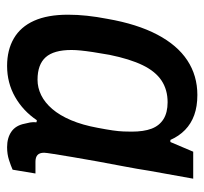

<svg xmlns="http://www.w3.org/2000/svg" viewBox="-38 -540 590 555"><g transform="rotate(90 257.5 -263.0)"><path d="M171 12Q125 12 91.5 -7.5Q58 -27 40.5 -66Q23 -105 23 -164Q23 -191 26 -219Q29 -247 35 -278Q50 -364 80.5 -422Q111 -480 155 -509Q199 -538 255 -538Q288 -538 313 -529Q338 -520 356 -502.5Q374 -485 385 -460H391L419 -526H497L474 -398Q469 -365 461.5 -326Q454 -287 447 -248.5Q440 -210 434.5 -177Q429 -144 425.5 -122Q422 -100 422 -95Q422 -82 428.5 -76Q435 -70 448 -70H482L471 -4Q460 1 443 6.5Q426 12 406 12Q379 12 361 -0.5Q343 -13 338 -39Q336 -46 334.5 -54.5Q333 -63 334 -73L328 -74Q301 -34 260.5 -11Q220 12 171 12ZM211 -76Q234 -76 255.5 -86.5Q277 -97 295.5 -118.5Q314 -140 328 -173Q342 -206 350 -250Q355 -276 357.5 -293.5Q360 -311 360.5 -324.5Q361 -338 361 -348Q361 -383 352.5 -405.5Q344 -428 325 -440Q306 -452 276 -452Q240 -452 213.5 -434.5Q187 -417 169 -380Q151 -343 139 -284Q134 -256 131 -236Q128 -216 126.5 -201Q125 -186 125 -174Q125 -123 146 -99.5Q167 -76 211 -76Z"/></g></svg>

Font: Archivo SemiCondensed Medium
Style: Italic
Weight: 500
Width: 4
Italic angle: -10°
Designer: Hector Gatti
Foundry: Omnibus-Type
Version: Version 2.001